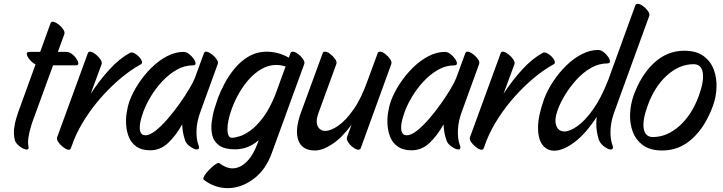

<svg xmlns="http://www.w3.org/2000/svg" viewBox="-20 -743 3764 999"><path d="M133 -473H189L243 -622Q247 -633 259.5 -629.5Q272 -626 286.5 -614.5Q301 -603 309.5 -589.5Q318 -576 315 -566L281 -473H326Q340 -473 354 -462.5Q368 -452 377.5 -438Q387 -424 387.5 -413.5Q388 -403 374 -403H256L147 -104Q145 -97 138.5 -75.5Q132 -54 128 -28Q124 -2 128 19Q131 34 121.5 35Q112 36 97.5 28.5Q83 21 70.5 8Q58 -5 56 -19Q50 -49 54 -78Q58 -107 65 -129Q72 -151 75 -160L165 -408Q150 -415 136 -431Q122 -447 119.5 -460Q117 -473 133 -473Z M509 -410 452 -255Q497 -324 549 -381Q601 -438 656 -468Q665 -473 678 -466.5Q691 -460 702.5 -448.5Q714 -437 718 -425Q722 -413 712 -408Q661 -380 609.5 -337Q558 -294 511 -241.5Q464 -189 426 -130.5Q388 -72 364 -13L349 28Q345 39 332.5 35.5Q320 32 306 20.5Q292 9 283 -4.5Q274 -18 277 -28L437 -466Q441 -477 453.5 -473.5Q466 -470 480 -458.5Q494 -447 503 -433.5Q512 -420 509 -410Z M984 -403Q940 -403 899.5 -380Q859 -357 824.5 -320Q790 -283 765 -241.5Q740 -200 726 -162Q709 -114 707.5 -88.5Q706 -63 712.5 -52.5Q719 -42 727 -40.5Q735 -39 736 -39Q759 -39 789.5 -63Q820 -87 852 -124Q884 -161 913.5 -202.5Q943 -244 964 -279.5Q985 -315 993 -335L1041 -466Q1045 -477 1058 -473.5Q1071 -470 1085 -458.5Q1099 -447 1108 -433.5Q1117 -420 1113 -410L1023 -162Q1004 -111 1002.5 -64.5Q1001 -18 1013 13Q1019 29 1011 33Q1003 37 989 31Q975 25 961.5 13.5Q948 2 943 -13Q929 -53 928 -96Q895 -37 854.5 1Q814 39 762 39Q718 39 691 20.5Q664 2 651.5 -27.5Q639 -57 636.5 -91.5Q634 -126 639.5 -159.5Q645 -193 654 -218Q671 -263 700.5 -308Q730 -353 768 -390.5Q806 -428 849 -450.5Q892 -473 935 -473Q949 -473 963 -462.5Q977 -452 987 -438Q997 -424 997.5 -413.5Q998 -403 984 -403Z M1563 -410 1394 54Q1362 142 1298 189Q1234 236 1164 236Q1132 236 1100 225Q1068 214 1040 192Q1036 188 1039 181Q1042 171 1053.5 157Q1065 143 1079 130Q1093 117 1105 109.5Q1117 102 1121 106Q1157 133 1189 133Q1229 133 1264 98Q1299 63 1322 -2L1326 -14Q1272 34 1203 34Q1148 34 1120 13.5Q1092 -7 1084.5 -39Q1077 -71 1081.5 -108Q1086 -145 1096 -178Q1106 -211 1114 -233Q1126 -265 1147 -305.5Q1168 -346 1199.5 -385Q1231 -424 1273.5 -449Q1316 -474 1369 -474Q1395 -474 1423.5 -467Q1452 -460 1483 -443L1491 -466Q1494 -474 1503 -474Q1515 -474 1530.5 -462.5Q1546 -451 1556.5 -436Q1567 -421 1563 -410ZM1186 -177Q1163 -113 1163.5 -69.5Q1164 -26 1187 -26Q1201 -26 1227 -34Q1253 -42 1284.5 -65Q1316 -88 1349.5 -132.5Q1383 -177 1412 -249L1466 -397Q1441 -405 1417 -405Q1378 -405 1342.5 -385Q1307 -365 1277 -332Q1247 -299 1224 -258.5Q1201 -218 1186 -177Z M2016 -410 1857 28Q1854 36 1845 36Q1834 36 1818 24.5Q1802 13 1792 -2.5Q1782 -18 1785 -28L1809 -94Q1759 -26 1708.5 7Q1658 40 1619 40Q1552 40 1532.5 -12.5Q1513 -65 1545 -155L1659 -466Q1661 -474 1671 -474Q1683 -474 1698 -462.5Q1713 -451 1723.5 -436Q1734 -421 1730 -410L1637 -155Q1621 -111 1633 -86.5Q1645 -62 1673 -62Q1701 -62 1739.5 -88.5Q1778 -115 1818.5 -172Q1859 -229 1892 -322L1945 -466Q1947 -474 1957 -474Q1969 -474 1984 -462.5Q1999 -451 2009.5 -436Q2020 -421 2016 -410Z M2344 -403Q2300 -403 2259.5 -380Q2219 -357 2184.5 -320Q2150 -283 2125 -241.5Q2100 -200 2086 -162Q2069 -114 2067.5 -88.5Q2066 -63 2072.5 -52.5Q2079 -42 2087 -40.5Q2095 -39 2096 -39Q2119 -39 2149.5 -63Q2180 -87 2212 -124Q2244 -161 2273.5 -202.5Q2303 -244 2324 -279.5Q2345 -315 2353 -335L2401 -466Q2405 -477 2418 -473.5Q2431 -470 2445 -458.5Q2459 -447 2468 -433.5Q2477 -420 2473 -410L2383 -162Q2364 -111 2362.5 -64.5Q2361 -18 2373 13Q2379 29 2371 33Q2363 37 2349 31Q2335 25 2321.5 13.5Q2308 2 2303 -13Q2289 -53 2288 -96Q2255 -37 2214.5 1Q2174 39 2122 39Q2078 39 2051 20.5Q2024 2 2011.5 -27.5Q1999 -57 1996.5 -91.5Q1994 -126 1999.5 -159.5Q2005 -193 2014 -218Q2031 -263 2060.5 -308Q2090 -353 2128 -390.5Q2166 -428 2209 -450.5Q2252 -473 2295 -473Q2309 -473 2323 -462.5Q2337 -452 2347 -438Q2357 -424 2357.5 -413.5Q2358 -403 2344 -403Z M2657 -410 2600 -255Q2645 -324 2697 -381Q2749 -438 2804 -468Q2813 -473 2826 -466.5Q2839 -460 2850.5 -448.5Q2862 -437 2866 -425Q2870 -413 2860 -408Q2809 -380 2757.5 -337Q2706 -294 2659 -241.5Q2612 -189 2574 -130.5Q2536 -72 2512 -13L2497 28Q2493 39 2480.5 35.5Q2468 32 2454 20.5Q2440 9 2431 -4.5Q2422 -18 2425 -28L2585 -466Q2589 -477 2601.5 -473.5Q2614 -470 2628 -458.5Q2642 -447 2651 -433.5Q2660 -420 2657 -410Z M3140 -413Q3096 -413 3055.5 -390Q3015 -367 2981 -330Q2947 -293 2921.5 -251.5Q2896 -210 2882 -172Q2863 -119 2874.5 -89Q2886 -59 2917 -59Q2945 -59 2984 -86.5Q3023 -114 3065 -172.5Q3107 -231 3144 -325L3286 -716Q3289 -723 3298 -723Q3310 -723 3325.5 -711.5Q3341 -700 3351.5 -685.5Q3362 -671 3358 -660L3177 -162Q3158 -111 3156.5 -64.5Q3155 -18 3167 13Q3171 23 3168 29Q3167 35 3158 35Q3145 35 3125 20.5Q3105 6 3097 -13Q3077 -71 3085 -135Q3026 -45 2967.5 -2Q2909 41 2864 41Q2825 41 2802 10Q2779 -21 2779.5 -81Q2780 -141 2811 -228Q2828 -273 2857.5 -318Q2887 -363 2925 -400.5Q2963 -438 3006 -460.5Q3049 -483 3092 -483Q3107 -483 3122 -471Q3137 -459 3146.5 -444Q3156 -429 3153 -420Q3150 -413 3140 -413Z M3426 40Q3363 40 3325.5 12.5Q3288 -15 3272 -58.5Q3256 -102 3258.5 -152Q3261 -202 3277 -247Q3316 -354 3384 -416.5Q3452 -479 3540 -479Q3603 -479 3640.5 -451.5Q3678 -424 3694 -380.5Q3710 -337 3708 -286.5Q3706 -236 3689 -191Q3650 -84 3582.5 -22Q3515 40 3426 40ZM3377 -30Q3451 -30 3516 -88.5Q3581 -147 3617 -247Q3644 -322 3636.5 -365.5Q3629 -409 3589 -409Q3515 -409 3450 -350.5Q3385 -292 3349 -191Q3322 -117 3329.5 -73.5Q3337 -30 3377 -30Z"/></svg>

Font: Story Script
Style: Regular
Weight: 400
Designer: Lana Roulhac, Ben Buysse
Version: Version 1.000; ttfautohint (v1.8.4.7-5d5b)